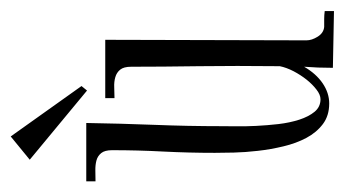

<svg xmlns="http://www.w3.org/2000/svg" viewBox="-168 -580 638 355"><g transform="rotate(-90 150.5 -402.0)"><path d="M203.1 -105Q203.1 -118.7 203.6 -132.1Q204.1 -145.5 205.1 -158.2Q192.4 -136.2 174.6 -124Q156.7 -111.8 137.2 -111.8Q114.7 -111.8 99.1 -123.5Q83.5 -135.3 73.5 -154.1Q63.5 -172.9 57.9 -196.5Q52.2 -220.2 49.6 -243.7Q46.9 -267.1 46.4 -288.1Q45.9 -309.1 45.9 -323.2Q45.9 -371.6 48.3 -418.7Q50.8 -465.8 50.8 -513.2Q50.8 -526.9 45.4 -533.4Q40 -540 31.7 -542.2Q23.4 -544.4 13.2 -544.2Q2.9 -543.9 -6.8 -543.9V-561H101.1Q100.1 -498.5 97.7 -436Q95.2 -373.5 95.2 -311Q95.2 -301.8 95 -284.7Q94.7 -267.6 95.7 -247.1Q96.7 -226.6 99.1 -205.6Q101.6 -184.6 107.2 -167.2Q112.8 -149.9 121.8 -138.9Q130.9 -127.9 145 -127.9Q153.3 -127.9 162.8 -135.3Q172.4 -142.6 181.2 -153.6Q189.9 -164.6 196.8 -177.7Q203.6 -190.9 206.1 -203.1Q207 -284.7 206.1 -353Q205.1 -421.4 205.1 -478Q205.1 -491.7 199.7 -498.3Q194.3 -504.9 185.8 -507.3Q177.2 -509.8 167 -509.3Q156.7 -508.8 147 -508.8V-525.9H254.9L253.9 -153.8Q253.9 -144 260.7 -133.1Q267.6 -122.1 278.8 -121.1Q286.6 -121.1 293.5 -121.1Q300.3 -121.1 308.1 -120.1V-103ZM169.4 -569.8 161.1 -559.6 33.2 -665.5 76.2 -700.7Z"/></g></svg>

Font: Bigelow Rules
Style: Regular
Weight: 400
Designer: Astigmatic (AOETI)
Foundry: Astigmatic (AOETI)
Version: Version 1.001